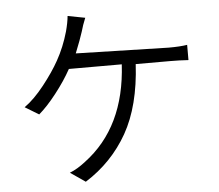

<svg xmlns="http://www.w3.org/2000/svg" viewBox="-56 -849 1093 957"><g transform="rotate(-5 490.5 -370.5)"><path d="M340.8 -596.7C359.4 -642.6 372.1 -677.7 379.9 -702.1C385.7 -723.6 393.6 -746.1 403.3 -769.5L316.4 -786.1C314.5 -764.6 309.6 -739.3 301.8 -710C287.1 -658.2 267.6 -611.3 244.1 -569.3C223.6 -532.2 196.3 -492.2 163.1 -450.2C129.9 -408.2 96.7 -375 63.5 -351.6L132.8 -309.6C160.2 -333 189.5 -364.3 220.7 -404.3C252 -444.3 278.3 -483.4 299.8 -522.5H564.5C552.7 -313.5 477.5 -157.2 338.9 -53.7C311.5 -32.2 285.2 -16.6 259.8 -6.8L335 44.9C424.8 -11.7 495.1 -85 545.9 -174.8C596.7 -264.6 626 -378.9 633.8 -517.6H806.6C836.9 -517.6 867.2 -516.6 897.5 -514.6V-590.8C874 -586.9 842.8 -585 804.7 -585Z"/></g></svg>

Font: Gen Shin Gothic P Normal
Style: Regular
Weight: 300
Designer: [Source Han Sans]
Ryoko NISHIZUKA  (kana & ideographs); Paul D. Hunt (Latin, Greek & Cyrillic); Wenlong ZHANG  (bopomofo
Version: Version 1.002.20150607